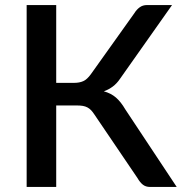

<svg xmlns="http://www.w3.org/2000/svg" viewBox="-20 -740 724 760"><path d="M679.5 0H574Q557 0 545.5 -9Q534 -18 524 -35.5L353.5 -287Q347 -297 340.5 -303.8Q334 -310.5 326 -314.8Q318 -319 308 -320.8Q298 -322.5 285.5 -322.5H202.5V0H85.5V-720H202.5V-412H273Q295 -412 310 -419Q325 -426 339.5 -446L512 -688Q520.5 -702 532.8 -711Q545 -720 562 -720H661L455 -428Q442.5 -409.5 426.5 -397.5Q410.5 -385.5 391 -378.5Q419 -371 438.8 -354Q458.5 -337 476 -307Z"/></svg>

Font: Lato 2
Style: Regular
Weight: 600
Designer: Lukasz Dziedzic with Adam Twardoch and Botio Nikoltchev
Foundry: tyPoland Lukasz Dziedzic
Version: Version 2.015; 2015-08-06; http://www.latofonts.com/